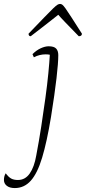

<svg xmlns="http://www.w3.org/2000/svg" viewBox="-110 -697 436 975"><path d="M-35 258Q-61 258 -75.5 246.5Q-90 235 -90 217Q-90 197 -81 183Q-67 202 -53.5 209.5Q-40 217 -19 217Q18 217 41 184Q64 151 74 93Q88 20 99.5 -55Q111 -130 120.5 -199Q130 -268 135.5 -325Q141 -382 143 -419Q134 -421 122 -421Q90 -421 62 -406L55 -422Q75 -442 97 -452Q119 -462 137 -462Q164 -462 175 -450.5Q186 -439 186 -417Q186 -378 177 -300Q168 -222 149 -103Q128 24 104 103.5Q80 183 46.5 220.5Q13 258 -35 258ZM195 -677Q201 -677 206.5 -673Q212 -669 222.5 -654.5Q233 -640 252.5 -609.5Q272 -579 306 -526Q306 -513 290 -513Q250 -554 222.5 -582.5Q195 -611 186 -622Q173 -612 157.5 -599.5Q142 -587 116 -567Q90 -547 46 -513Q35 -513 35 -526Q86 -579 115.5 -609.5Q145 -640 160 -654.5Q175 -669 182 -673Q189 -677 195 -677Z"/></svg>

Font: Petrona ExtraLight
Style: Italic
Weight: 200
Italic angle: -9°
Designer: Ringo R. Seeber
Foundry: Ringo R. Seeber
Version: Version 2.001; ttfautohint (v1.8.3)